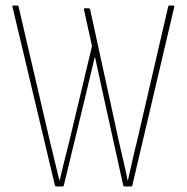

<svg xmlns="http://www.w3.org/2000/svg" viewBox="-20 -675 676 695"><path d="M184 0Q180 0 179 -3L25 -651Q24 -655 29 -655H43Q46 -655 47 -652L162 -158Q170 -124 178.5 -90Q187 -56 195 -22H196Q204 -56 212 -89Q220 -122 229 -156L313 -508L284 -640Q283 -644 285 -644.5Q287 -645 288 -645H301Q304 -645 306 -642L411 -160Q419 -126 427 -91.5Q435 -57 442 -22H443Q451 -57 459 -93Q467 -129 476 -164L589 -652Q590 -655 593 -655H608Q612 -655 611 -651L459 -4Q458 0 454 0H431Q427 0 426 -4L354 -330Q347 -365 339 -399.5Q331 -434 324 -468H323Q315 -434 306.5 -399.5Q298 -365 290 -330L211 -4Q210 0 206 0Z"/></svg>

Font: Sofia Sans Condensed Thin
Style: Regular
Weight: 250
Version: Version 4.100